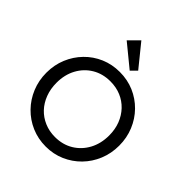

<svg xmlns="http://www.w3.org/2000/svg" viewBox="-255 -1126 1303 1303"><g transform="rotate(45 397.0 -474.5)"><path d="M398 10Q324 10 260.1 -17.6Q196.2 -45.2 148.2 -94.4Q100.2 -143.5 73.4 -208.5Q46.5 -273.5 46.5 -348Q46.5 -422.8 73.2 -487.2Q100 -551.8 147.6 -600.6Q195.2 -649.5 258.6 -676.8Q322 -704 396 -704Q470 -704 533.5 -676.8Q597 -649.5 644.9 -600.6Q692.8 -551.8 719.6 -486.8Q746.5 -421.8 746.5 -347Q746.5 -272.5 719.8 -207.5Q693 -142.5 645.4 -93.9Q597.8 -45.2 534.5 -17.6Q471.2 10 398 10ZM396 -80.2Q470.5 -80.2 527.4 -114.8Q584.2 -149.2 616.9 -209.6Q649.5 -270 649.5 -348Q649.5 -406 630.8 -454.5Q612 -503 578 -538.9Q544 -574.8 497.9 -594.2Q451.8 -613.8 396 -613.8Q322.2 -613.8 265.4 -579.8Q208.5 -545.8 176 -485.9Q143.5 -426 143.5 -348Q143.5 -290 162.2 -240.6Q181 -191.2 214.6 -155.6Q248.2 -120 294.8 -100.1Q341.2 -80.2 396 -80.2ZM436.8 -757.5 276.8 -888.5 347.2 -959 477.5 -798.2Z"/></g></svg>

Font: Marine Company Thin
Style: Regular
Weight: 100
Designer: Rodrigo Fuenzalida
Foundry: fragTYPE
Version: Version 1.000